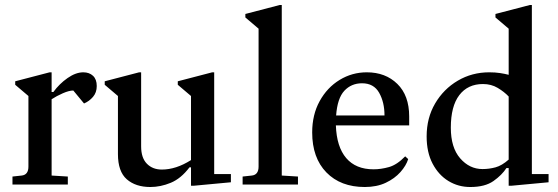

<svg xmlns="http://www.w3.org/2000/svg" viewBox="-20 -740 2238 770"><path d="M30 0V-32L67 -36Q94 -39 94 -72V-355L41 -400V-414L179 -450H187V-371H194Q218 -404 251 -427Q284 -450 314 -450Q338 -450 353 -436Q368 -422 368 -395Q368 -369 353 -351.5Q338 -334 317 -325L274 -377Q257 -377 232 -366Q207 -355 187 -342V-36L252 -32V0Z M746 5V-69H740Q706 -24 665 -7Q624 10 583 10Q524 10 488.5 -21Q453 -52 453 -122V-355L400 -400V-414L538 -450H546V-153Q546 -107 569 -83.5Q592 -60 629 -60Q686 -60 746 -98V-355L693 -400V-414L831 -450H839V-42H906V-9L756 5Z M953 0V-32L990 -36Q1017 -39 1017 -72V-625L964 -670V-684L1102 -720H1110V-36L1175 -32V0Z M1443 10Q1346 10 1289 -48.5Q1232 -107 1232 -209Q1232 -280 1262 -334.5Q1292 -389 1342 -419.5Q1392 -450 1451 -450Q1526 -450 1573.5 -403.5Q1621 -357 1621 -273V-237H1327Q1330 -151 1368.5 -106Q1407 -61 1478 -61Q1508 -61 1540 -70Q1572 -79 1605 -113L1617 -102Q1609 -76 1586 -50Q1563 -24 1527 -7Q1491 10 1443 10ZM1432 -406Q1389 -406 1361 -376Q1333 -346 1328 -277H1522Q1522 -330 1500.5 -368Q1479 -406 1432 -406Z M2020 5V-66H2011Q1993 -38 1959 -14Q1925 10 1866 10Q1818 10 1778.5 -14Q1739 -38 1715 -83.5Q1691 -129 1691 -193Q1691 -267 1725 -325Q1759 -383 1816 -416.5Q1873 -450 1942 -450Q1966 -450 1985.5 -447Q2005 -444 2020 -440V-625L1967 -670V-684L2105 -720H2113V-42H2180V-9L2030 5ZM1788 -228Q1788 -148 1825.5 -105Q1863 -62 1915 -62Q1942 -62 1967.5 -69Q1993 -76 2020 -100V-353Q2002 -372 1976 -387.5Q1950 -403 1917 -403Q1856 -403 1822 -358.5Q1788 -314 1788 -228Z"/></svg>

Font: Gulzar
Style: Regular
Weight: 400
Designer: Borna Izadpanah, Alice Savoie, Simon Cozens, Fiona Ross
Version: Version 1.000;[7b34f74]; ttfautohint (v1.8.4)